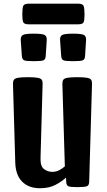

<svg xmlns="http://www.w3.org/2000/svg" viewBox="-20 -999 570 1025"><path d="M193.4 5.9Q133.3 5.9 98.4 -29.1Q63.5 -64 61.5 -130.9L49.3 -551.3Q49.3 -565.4 54.2 -573Q59.1 -580.6 76.2 -583.7Q93.3 -586.9 128.4 -586.9Q164.1 -586.9 180.9 -583.7Q197.8 -580.6 202.9 -573Q208 -565.4 207.5 -551.3L196.3 -152.8Q195.3 -110.4 215.6 -95.9Q235.8 -81.5 258.8 -81.5Q279.8 -81.5 296.6 -90.6Q313.5 -99.6 326.2 -110.8L313 -551.3Q313 -565.4 317.9 -573Q322.8 -580.6 339.8 -583.7Q356.9 -586.9 392.1 -586.9Q427.7 -586.9 444.6 -583.7Q461.4 -580.6 466.6 -573Q471.7 -565.4 471.2 -551.3L456.1 -27.8Q455.6 -9.8 444.3 -4.9Q433.1 0 392.1 0Q354.5 0 344.5 -4.9Q334.5 -9.8 333.5 -27.8L332.5 -50.8Q311.5 -31.2 277.3 -12.7Q243.2 5.9 193.4 5.9ZM370.1 -672.4Q329.1 -672.4 318.6 -677.2Q308.1 -682.1 306.6 -700.2L300.8 -783.7Q299.3 -804.7 311.5 -812Q323.7 -819.3 370.1 -819.3Q416.5 -819.3 428.7 -812Q440.9 -804.7 439.5 -783.7L434.1 -700.2Q433.1 -682.1 422.1 -677.2Q411.1 -672.4 370.1 -672.4ZM160.2 -672.4Q119.1 -672.4 108.6 -677.2Q98.1 -682.1 96.7 -700.2L90.8 -783.7Q89.4 -804.7 101.6 -812Q113.8 -819.3 160.2 -819.3Q206.5 -819.3 218.8 -812Q231 -804.7 229.5 -783.7L224.1 -700.2Q223.1 -682.1 212.2 -677.2Q201.2 -672.4 160.2 -672.4ZM134.3 -869.1Q108.9 -869.1 104 -880.6Q99.1 -892.1 99.1 -921.9Q99.1 -955.1 104 -967.3Q108.9 -979.5 134.3 -979.5H396Q421.9 -979.5 426.5 -967Q431.2 -954.6 431.2 -921.4Q431.2 -891.6 426.5 -880.4Q421.9 -869.1 396 -869.1Z"/></svg>

Font: Denk One
Style: Regular
Weight: 400
Designer: Irina Smirnova, Eben Sorkin
Foundry: Sorkin Type Co.f
Version: Version 1.004; ttfautohint (v1.8.4.7-5d5b);gftools[0.9.23]